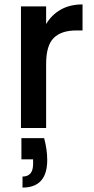

<svg xmlns="http://www.w3.org/2000/svg" viewBox="-20 -580 424 870"><path d="M189 -471Q214 -513 255.5 -536.5Q297 -560 354 -560V-442H325Q258 -442 223.5 -408Q189 -374 189 -290V0H75V-551H189ZM180 46Q194 98 194 145Q194 270 82 270V220Q130 220 130 163V142H77V46Z"/></svg>

Font: Poppins-tnum Medium
Style: Regular
Weight: 500
Designer: Ninad Kale (Devanagari), Jonny Pinhorn (Latin)
Foundry: Indian Type Foundry
Version: Version 4.004